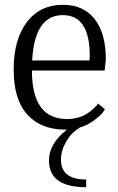

<svg xmlns="http://www.w3.org/2000/svg" viewBox="-20 -530 493 800"><path d="M339 250Q184 250 184 139Q184 68 259 10H251Q151 10 94 -52.5Q37 -115 37 -240Q37 -366 92 -438Q147 -510 242 -510Q328 -510 374.5 -450.5Q421 -391 421 -282L416 -236H113Q113 -34 259 -34Q284 -34 306.5 -40.5Q329 -47 343 -56.5Q357 -66 368 -76Q379 -86 384 -92L388 -99L417 -75Q414 -69 406.5 -59Q399 -49 372 -28.5Q345 -8 313 1Q297 11 282 25Q267 39 250.5 70Q234 101 234 135Q234 218 339 218ZM114 -278H353Q354 -288 354 -297Q354 -467 242 -467Q124 -467 114 -278Z"/></svg>

Font: Arsenal
Style: Regular
Weight: 400
Designer: Andrij Shevchenko
Foundry: Stairsfor
Version: Version 2.001;PS 002.001;hotconv 1.0.88;makeotf.lib2.5.64775